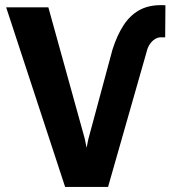

<svg xmlns="http://www.w3.org/2000/svg" viewBox="-20 -740 685 760"><path d="M329.6 -189 425.3 -543.9Q442.9 -599.1 468 -638.4Q493.2 -677.7 529.5 -698.7Q565.9 -719.7 617.2 -719.7L634.8 -719.2L633.8 -592.3H617.2Q604 -592.3 592.5 -584.7Q581.1 -577.1 572.8 -564.7Q564.5 -552.2 561 -537.1L407.7 0H291.5ZM171.4 -710.9 315.4 -191.4 354 0H237.8L4.4 -710.9Z"/></svg>

Font: Roboto ExtraBold
Style: Regular
Weight: 800
Designer: Christian Robertson
Foundry: Google
Version: Version 3.009; 2024